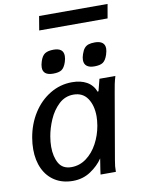

<svg xmlns="http://www.w3.org/2000/svg" viewBox="-104 -1039 819 1117"><g transform="rotate(-10 306.0 -480.5)"><path d="M38.5 -212Q38.5 -245 44.5 -280Q58 -359.5 98.2 -422.8Q138.5 -486 198.5 -522Q258.5 -558 328.5 -558Q380 -558 415.5 -537.8Q451 -517.5 466.5 -477L471.5 -480L489.5 -550H583.5Q576 -525 571.5 -503.2Q567 -481.5 562.5 -453.5L496 -68.5Q492 -44.5 490.8 -32.8Q489.5 -21 489.5 0H399Q400.5 -14 403 -29.8Q405.5 -45.5 408 -61L413 -93Q386 -52.5 340 -22Q294 8.5 235.5 8.5Q174.5 8.5 130 -19.2Q85.5 -47 62 -96.8Q38.5 -146.5 38.5 -212ZM430 -283.5Q435 -314.5 435 -337.5Q435 -402 407 -443.8Q379 -485.5 324 -485.5Q274 -485.5 237.2 -450.8Q200.5 -416 179 -366.2Q157.5 -316.5 149.5 -269Q144 -236 144 -208.5Q144 -150.5 166.2 -111.2Q188.5 -72 240.5 -72Q289 -72 328.8 -101.5Q368.5 -131 394.5 -179.5Q420.5 -228 430 -283.5ZM170 -672.5Q170 -688.5 176.5 -708Q186.5 -740 204.5 -751.5Q222.5 -763 255.5 -763Q314 -763 314 -716Q314 -699.5 307.5 -680Q297 -648.5 280.2 -637.2Q263.5 -626 230 -626Q170 -626 170 -672.5ZM413.5 -673.5Q413.5 -688.5 420 -707.5Q427.5 -730 437.5 -741.8Q447.5 -753.5 462 -758.2Q476.5 -763 499.5 -763Q528 -763 543.2 -751.5Q558.5 -740 558.5 -716.5Q558.5 -702.5 551.5 -680.5Q541 -649 524.2 -637.5Q507.5 -626 473.5 -626Q444 -626 428.8 -638Q413.5 -650 413.5 -673.5ZM207 -970.5H611.5L597 -887.5H193Z"/></g></svg>

Font: JuliaMono Medium
Style: Italic
Weight: 500
Italic angle: -9°
Monospace: yes
Designer: cormullion
Foundry: corm
Version: Version 0.054; ttfautohint (v1.8.4)